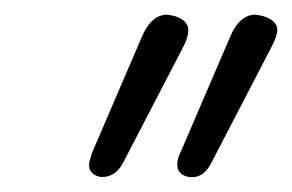

<svg xmlns="http://www.w3.org/2000/svg" viewBox="-20 -733 397 261"><path d="M101 -509Q101 -513 105 -525L172 -681Q185 -713 207 -713Q210 -713 218 -711Q236 -705 236 -692Q236 -683 230 -671L148 -513Q142 -501 133 -496Q124 -491 114 -493Q101 -497 101 -509ZM221 -509Q221 -517 225 -525L292 -681Q305 -713 327 -713Q330 -713 338 -711Q357 -705 357 -692Q357 -685 350 -671L268 -513Q256 -488 234 -493Q221 -497 221 -509Z"/></svg>

Font: Kodchasan Light
Style: Italic
Weight: 300
Italic angle: -10°
Version: Version 1.000; ttfautohint (v1.6)